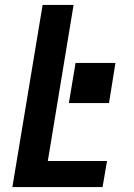

<svg xmlns="http://www.w3.org/2000/svg" viewBox="-20 -755 540 775"><path d="M30 0 152 -735H277L173 -105H412L394 0ZM258 -339 285 -501H446L420 -339Z"/></svg>

Font: Iosevka SS04 Extrabold
Style: Italic
Weight: 800
Italic angle: -9°
Monospace: yes
Designer: Belleve Invis
Foundry: Belleve Invis
Version: Version 19.0.0; ttfautohint (v1.8.4)